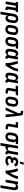

<svg xmlns="http://www.w3.org/2000/svg" viewBox="3494 -4291 1012 8040"><g transform="rotate(90 4000.0 -271.0)"><path d="M368 8Q351 8 335 5.5Q319 3 304.5 -3Q290 -9 278.5 -19.5Q267 -30 260 -44.5Q253 -59 252.5 -75.5Q252 -92 255 -108L307 -424H221L151 0H39L109 -424H55L71 -520H489L473 -424H419L367 -108Q366 -104 367 -100Q368 -96 370.5 -93Q373 -90 376.5 -89Q380 -88 384 -88H400V8Z M467 215 559 -342Q563 -367 571 -391Q579 -415 593.5 -437.5Q608 -460 627.5 -478Q647 -496 670.5 -507.5Q694 -519 719 -523.5Q744 -528 768 -528Q798 -528 826.5 -522Q855 -516 878 -501Q901 -486 917 -463.5Q933 -441 940.5 -413.5Q948 -386 947.5 -356.5Q947 -327 942 -298L922 -178Q918 -155 912 -133Q906 -111 895.5 -90Q885 -69 870 -50.5Q855 -32 835 -18Q815 -4 792.5 2Q770 8 748 8Q725 8 704.5 1.5Q684 -5 668.5 -19.5Q653 -34 644 -53Q635 -72 631 -93L580 215ZM716 -88Q735 -88 753 -97Q771 -106 784 -122Q797 -138 803 -156.5Q809 -175 812 -193L832 -313Q834 -327 835 -340.5Q836 -354 834.5 -367.5Q833 -381 828.5 -393Q824 -405 815.5 -414Q807 -423 794 -427.5Q781 -432 767 -432Q749 -432 730 -423Q711 -414 698.5 -398.5Q686 -383 679.5 -364.5Q673 -346 670 -327L652 -220Q650 -205 648.5 -190Q647 -175 648.5 -161Q650 -147 654.5 -133.5Q659 -120 667 -109.5Q675 -99 688.5 -93.5Q702 -88 716 -88Z M1206 8Q1176 8 1147.5 2Q1119 -4 1095.5 -19Q1072 -34 1056.5 -56.5Q1041 -79 1033.5 -106.5Q1026 -134 1026.5 -163.5Q1027 -193 1031 -222L1051 -342Q1055 -367 1064 -392Q1073 -417 1087.5 -439Q1102 -461 1123 -479Q1144 -497 1168 -508Q1192 -519 1217 -523.5Q1242 -528 1267 -528Q1297 -528 1325.5 -522Q1354 -516 1377.5 -501Q1401 -486 1417 -463.5Q1433 -441 1440.5 -413.5Q1448 -386 1447.5 -356.5Q1447 -327 1442 -298L1422 -178Q1418 -153 1409.5 -128Q1401 -103 1386 -81Q1371 -59 1350.5 -41Q1330 -23 1306 -12Q1282 -1 1256.5 3.5Q1231 8 1206 8ZM1207 -88Q1226 -88 1246 -96Q1266 -104 1280 -119.5Q1294 -135 1301.5 -154.5Q1309 -174 1312 -193L1332 -313Q1334 -327 1335 -341Q1336 -355 1334.5 -368Q1333 -381 1328 -393Q1323 -405 1314.5 -414.5Q1306 -424 1293 -428Q1280 -432 1266 -432Q1247 -432 1227.5 -424Q1208 -416 1193.5 -400.5Q1179 -385 1172 -365.5Q1165 -346 1162 -327L1142 -207Q1140 -193 1138.5 -179Q1137 -165 1139 -152Q1141 -139 1146 -127Q1151 -115 1159.5 -105.5Q1168 -96 1180.5 -92Q1193 -88 1207 -88Z M1705 8Q1675 8 1646.5 2Q1618 -4 1595 -19Q1572 -34 1556.5 -56.5Q1541 -79 1533.5 -106.5Q1526 -134 1526.5 -163.5Q1527 -193 1531 -222L1551 -342Q1555 -367 1564 -391.5Q1573 -416 1588 -437.5Q1603 -459 1623 -476.5Q1643 -494 1667 -505Q1691 -516 1716 -522Q1741 -528 1766 -528H1781L2023 -520L2007 -424L1898 -428Q1911 -416 1920 -401.5Q1929 -387 1933 -370Q1937 -353 1937 -334.5Q1937 -316 1934 -298L1914 -178Q1910 -153 1902 -129Q1894 -105 1880 -82.5Q1866 -60 1846.5 -42Q1827 -24 1803.5 -12.5Q1780 -1 1754.5 3.5Q1729 8 1705 8ZM1706 -88Q1724 -88 1743 -97Q1762 -106 1774.5 -121.5Q1787 -137 1794 -155.5Q1801 -174 1804 -193L1824 -313Q1827 -333 1827.5 -352Q1828 -371 1822.5 -388.5Q1817 -406 1803.5 -418.5Q1790 -431 1771 -432H1759Q1741 -432 1722.5 -422.5Q1704 -413 1691 -397.5Q1678 -382 1671.5 -363.5Q1665 -345 1662 -327L1642 -207Q1640 -193 1638.5 -179.5Q1637 -166 1639 -152.5Q1641 -139 1645.5 -127Q1650 -115 1658.5 -106Q1667 -97 1679.5 -92.5Q1692 -88 1706 -88Z M2141 8Q2115 8 2092.5 -1.5Q2070 -11 2055.5 -29.5Q2041 -48 2034.5 -72Q2028 -96 2025.5 -120.5Q2023 -145 2025 -171Q2027 -197 2031 -222L2051 -342Q2055 -365 2061 -387Q2067 -409 2077.5 -430Q2088 -451 2103.5 -469.5Q2119 -488 2138.5 -502Q2158 -516 2180.5 -522Q2203 -528 2225 -528Q2248 -528 2269 -521.5Q2290 -515 2305 -500.5Q2320 -486 2329.5 -467Q2339 -448 2342 -427L2358 -520H2471L2403 -108Q2402 -104 2402.5 -100Q2403 -96 2405.5 -93Q2408 -90 2411.5 -89Q2415 -88 2419 -88H2436V8H2403Q2382 8 2361.5 4Q2341 0 2324.5 -11Q2308 -22 2298 -40Q2288 -58 2288 -79Q2277 -60 2260.5 -43Q2244 -26 2224.5 -14.5Q2205 -3 2183.5 2.5Q2162 8 2141 8ZM2202 -88Q2220 -88 2238 -94.5Q2256 -101 2270 -114.5Q2284 -128 2291.5 -145.5Q2299 -163 2302 -180L2321 -300Q2324 -315 2325.5 -330Q2327 -345 2325 -359Q2323 -373 2319 -386.5Q2315 -400 2306.5 -410.5Q2298 -421 2284.5 -426.5Q2271 -432 2257 -432Q2238 -432 2220 -423Q2202 -414 2189.5 -398Q2177 -382 2171 -363.5Q2165 -345 2162 -327L2142 -207Q2140 -193 2138.5 -179.5Q2137 -166 2138.5 -153Q2140 -140 2144 -128Q2148 -116 2156.5 -106.5Q2165 -97 2177 -92.5Q2189 -88 2202 -88Z M2617 0Q2624 -44 2621 -86.5Q2618 -129 2611.5 -171Q2605 -213 2597 -254Q2589 -295 2579 -335.5Q2569 -376 2557 -416Q2545 -456 2530 -494L2635 -528Q2666 -447 2687 -361Q2708 -275 2722 -187Q2742 -221 2761 -255Q2780 -289 2797 -324Q2814 -359 2828.5 -395Q2843 -431 2849 -468L2858 -520H2971L2962 -468Q2955 -427 2939.5 -386.5Q2924 -346 2905 -306.5Q2886 -267 2865 -228Q2844 -189 2822 -151Q2800 -113 2777 -75Q2754 -37 2730 0Z M3141 8Q3115 8 3092.5 -1.5Q3070 -11 3055.5 -29.5Q3041 -48 3034.5 -72Q3028 -96 3025.5 -120.5Q3023 -145 3025 -171Q3027 -197 3031 -222L3051 -342Q3055 -365 3061 -387Q3067 -409 3077.5 -430Q3088 -451 3103.5 -469.5Q3119 -488 3138.5 -502Q3158 -516 3180.5 -522Q3203 -528 3225 -528Q3248 -528 3269 -521.5Q3290 -515 3305 -500.5Q3320 -486 3329.5 -467Q3339 -448 3342 -427L3358 -520H3471L3403 -108Q3402 -104 3402.5 -100Q3403 -96 3405.5 -93Q3408 -90 3411.5 -89Q3415 -88 3419 -88H3436V8H3403Q3382 8 3361.5 4Q3341 0 3324.5 -11Q3308 -22 3298 -40Q3288 -58 3288 -79Q3277 -60 3260.5 -43Q3244 -26 3224.5 -14.5Q3205 -3 3183.5 2.5Q3162 8 3141 8ZM3202 -88Q3220 -88 3238 -94.5Q3256 -101 3270 -114.5Q3284 -128 3291.5 -145.5Q3299 -163 3302 -180L3321 -300Q3324 -315 3325.5 -330Q3327 -345 3325 -359Q3323 -373 3319 -386.5Q3315 -400 3306.5 -410.5Q3298 -421 3284.5 -426.5Q3271 -432 3257 -432Q3238 -432 3220 -423Q3202 -414 3189.5 -398Q3177 -382 3171 -363.5Q3165 -345 3162 -327L3142 -207Q3140 -193 3138.5 -179.5Q3137 -166 3138.5 -153Q3140 -140 3144 -128Q3148 -116 3156.5 -106.5Q3165 -97 3177 -92.5Q3189 -88 3202 -88Z M3800 0Q3779 0 3758.5 -3.5Q3738 -7 3720 -15.5Q3702 -24 3688 -38.5Q3674 -53 3667.5 -72Q3661 -91 3660.5 -112Q3660 -133 3663 -155L3708 -424H3567L3583 -520H3977L3961 -424H3820L3775 -155Q3774 -145 3774 -135.5Q3774 -126 3776 -117.5Q3778 -109 3784.5 -102.5Q3791 -96 3801 -96H3894V0Z M4206 8Q4176 8 4147.5 2Q4119 -4 4095.5 -19Q4072 -34 4056.5 -56.5Q4041 -79 4033.5 -106.5Q4026 -134 4026.5 -163.5Q4027 -193 4031 -222L4051 -342Q4055 -367 4064 -392Q4073 -417 4087.5 -439Q4102 -461 4123 -479Q4144 -497 4168 -508Q4192 -519 4217 -523.5Q4242 -528 4267 -528Q4297 -528 4325.5 -522Q4354 -516 4377.5 -501Q4401 -486 4417 -463.5Q4433 -441 4440.5 -413.5Q4448 -386 4447.5 -356.5Q4447 -327 4442 -298L4422 -178Q4418 -153 4409.5 -128Q4401 -103 4386 -81Q4371 -59 4350.5 -41Q4330 -23 4306 -12Q4282 -1 4256.5 3.5Q4231 8 4206 8ZM4207 -88Q4226 -88 4246 -96Q4266 -104 4280 -119.5Q4294 -135 4301.5 -154.5Q4309 -174 4312 -193L4332 -313Q4334 -327 4335 -341Q4336 -355 4334.5 -368Q4333 -381 4328 -393Q4323 -405 4314.5 -414.5Q4306 -424 4293 -428Q4280 -432 4266 -432Q4247 -432 4227.5 -424Q4208 -416 4193.5 -400.5Q4179 -385 4172 -365.5Q4165 -346 4162 -327L4142 -207Q4140 -193 4138.5 -179Q4137 -165 4139 -152Q4141 -139 4146 -127Q4151 -115 4159.5 -105.5Q4168 -96 4180.5 -92Q4193 -88 4207 -88Z M4482 0 4717 -529 4710 -605Q4709 -612 4707.5 -618.5Q4706 -625 4702 -630Q4698 -635 4691.5 -637Q4685 -639 4678 -639H4621V-735H4678Q4696 -735 4715 -733.5Q4734 -732 4750.5 -726.5Q4767 -721 4780.5 -710Q4794 -699 4802.5 -683.5Q4811 -668 4815 -650.5Q4819 -633 4821 -615L4888 0H4772L4751 -378L4598 0Z M5300 0Q5279 0 5257.5 -3.5Q5236 -7 5218 -17Q5200 -27 5186.5 -42.5Q5173 -58 5167 -77.5Q5161 -97 5161 -119Q5161 -141 5165 -163L5208 -424H5095V-520H5336L5274 -147Q5273 -138 5273 -129.5Q5273 -121 5275.5 -113.5Q5278 -106 5285 -101Q5292 -96 5301 -96H5394V0Z M5705 8Q5675 8 5646.5 2Q5618 -4 5595 -19Q5572 -34 5556.5 -56.5Q5541 -79 5533.5 -106.5Q5526 -134 5526.5 -163.5Q5527 -193 5531 -222L5551 -342Q5555 -367 5564 -391.5Q5573 -416 5588 -437.5Q5603 -459 5623 -476.5Q5643 -494 5667 -505Q5691 -516 5716 -522Q5741 -528 5766 -528H5781L6023 -520L6007 -424L5898 -428Q5911 -416 5920 -401.5Q5929 -387 5933 -370Q5937 -353 5937 -334.5Q5937 -316 5934 -298L5914 -178Q5910 -153 5902 -129Q5894 -105 5880 -82.5Q5866 -60 5846.5 -42Q5827 -24 5803.5 -12.5Q5780 -1 5754.5 3.5Q5729 8 5705 8ZM5706 -88Q5724 -88 5743 -97Q5762 -106 5774.5 -121.5Q5787 -137 5794 -155.5Q5801 -174 5804 -193L5824 -313Q5827 -333 5827.5 -352Q5828 -371 5822.5 -388.5Q5817 -406 5803.5 -418.5Q5790 -431 5771 -432H5759Q5741 -432 5722.5 -422.5Q5704 -413 5691 -397.5Q5678 -382 5671.5 -363.5Q5665 -345 5662 -327L5642 -207Q5640 -193 5638.5 -179.5Q5637 -166 5639 -152.5Q5641 -139 5645.5 -127Q5650 -115 5658.5 -106Q5667 -97 5679.5 -92.5Q5692 -88 5706 -88Z M5967 215 6089 -520H6202L6150 -207Q6148 -193 6146.5 -180Q6145 -167 6146.5 -154Q6148 -141 6151.5 -128.5Q6155 -116 6163 -106.5Q6171 -97 6182.5 -92.5Q6194 -88 6208 -88Q6225 -88 6242.5 -95Q6260 -102 6272.5 -115.5Q6285 -129 6292 -146Q6299 -163 6302 -180L6358 -520H6471L6403 -108Q6402 -104 6402.5 -100Q6403 -96 6405.5 -93Q6408 -90 6411.5 -89Q6415 -88 6419 -88H6436V8H6403Q6382 8 6362 4Q6342 0 6325 -11Q6308 -22 6298.5 -39.5Q6289 -57 6288 -78Q6276 -59 6261 -42.5Q6246 -26 6227.5 -14.5Q6209 -3 6188 2.5Q6167 8 6146 8Q6136 8 6127 7Q6118 6 6108 3Q6108 29 6105 55Q6102 81 6098 107L6080 215Z M6746 -600 6784 -757H6882L6826 -600ZM6718 8Q6691 8 6664 5Q6637 2 6612 -7Q6587 -16 6566 -31Q6545 -46 6531.5 -67.5Q6518 -89 6514 -115.5Q6510 -142 6515 -170Q6518 -187 6525.5 -205Q6533 -223 6546.5 -236.5Q6560 -250 6576.5 -259.5Q6593 -269 6611 -275Q6598 -284 6587.5 -296Q6577 -308 6571.5 -323Q6566 -338 6565 -355Q6564 -372 6567 -389Q6571 -410 6579.5 -430.5Q6588 -451 6603.5 -468Q6619 -485 6639 -497Q6659 -509 6679.5 -516Q6700 -523 6721.5 -525.5Q6743 -528 6764 -528Q6788 -528 6811 -525.5Q6834 -523 6855 -516Q6876 -509 6894.5 -496.5Q6913 -484 6925 -466Q6937 -448 6941 -425.5Q6945 -403 6942 -380L6941 -375H6830V-377Q6832 -390 6827 -401.5Q6822 -413 6812 -420Q6802 -427 6789.5 -429.5Q6777 -432 6764 -432Q6751 -432 6736.5 -429.5Q6722 -427 6709.5 -419.5Q6697 -412 6688.5 -399.5Q6680 -387 6677 -373Q6675 -360 6680 -348Q6685 -336 6695.5 -329.5Q6706 -323 6719 -320.5Q6732 -318 6746 -318H6803L6787 -222H6730Q6714 -222 6697.5 -219.5Q6681 -217 6665.5 -209.5Q6650 -202 6638.5 -187.5Q6627 -173 6625 -157Q6622 -140 6630 -124.5Q6638 -109 6652 -101Q6666 -93 6683 -90.5Q6700 -88 6718 -88Q6734 -88 6750.5 -90.5Q6767 -93 6782.5 -99Q6798 -105 6812 -116Q6826 -127 6835 -141L6928 -98Q6912 -71 6888 -49.5Q6864 -28 6835.5 -15Q6807 -2 6777 3Q6747 8 6718 8Z M7117 0Q7124 -44 7121 -86.5Q7118 -129 7111.5 -171Q7105 -213 7097 -254Q7089 -295 7079 -335.5Q7069 -376 7057 -416Q7045 -456 7030 -494L7135 -528Q7166 -447 7187 -361Q7208 -275 7222 -187Q7242 -221 7261 -255Q7280 -289 7297 -324Q7314 -359 7328.5 -395Q7343 -431 7349 -468L7358 -520H7471L7462 -468Q7455 -427 7439.5 -386.5Q7424 -346 7405 -306.5Q7386 -267 7365 -228Q7344 -189 7322 -151Q7300 -113 7277 -75Q7254 -37 7230 0Z M7736 215 7824 -313Q7826 -327 7827 -340Q7828 -353 7826.5 -366Q7825 -379 7822 -391.5Q7819 -404 7811 -413.5Q7803 -423 7791 -427.5Q7779 -432 7765 -432Q7748 -432 7731 -425Q7714 -418 7701 -404.5Q7688 -391 7681.5 -374Q7675 -357 7672 -340L7616 0H7503L7589 -520H7702L7690 -448Q7701 -466 7716 -481.5Q7731 -497 7749 -507.5Q7767 -518 7787 -523Q7807 -528 7827 -528Q7852 -528 7875 -518.5Q7898 -509 7912 -490Q7926 -471 7932.5 -447.5Q7939 -424 7941 -399Q7943 -374 7940.5 -348.5Q7938 -323 7934 -298L7849 215Z"/></g></svg>

Font: Iosevka SS18
Style: Bold Italic
Weight: 700
Italic angle: -9°
Monospace: yes
Designer: Belleve Invis
Foundry: Belleve Invis
Version: Version 25.1.1; ttfautohint (v1.8.4)